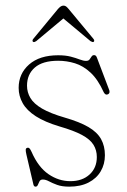

<svg xmlns="http://www.w3.org/2000/svg" viewBox="-20 -670 462 700"><path d="M236.5 -9.5Q280 -9.5 306.5 -33.8Q333 -58 333 -97.5Q333 -122.5 320.8 -142.2Q308.5 -162 278.8 -178Q249 -194 197 -209Q143.5 -225 110.5 -246.2Q77.5 -267.5 62.8 -293.8Q48 -320 48 -349.5Q48 -401.5 86.2 -435Q124.5 -468.5 192 -468.5Q219 -468.5 238 -463.5Q257 -458.5 270.5 -453.2Q284 -448 294 -448Q302.5 -448 306.5 -453.2Q310.5 -458.5 313.8 -463.8Q317 -469 323 -469Q326.5 -469 329 -467Q331.5 -465 333.5 -459.5L377.5 -343.5Q380 -338.5 379.2 -333.5Q378.5 -328.5 373 -326Q368 -324 364.2 -326.5Q360.5 -329 358 -334Q337 -380.5 310.2 -405.2Q283.5 -430 253.5 -439.2Q223.5 -448.5 192 -448.5Q135.5 -448.5 107 -423.8Q78.5 -399 78.5 -357.5Q78.5 -333.5 90.8 -312.8Q103 -292 133.2 -274.2Q163.5 -256.5 217 -241Q270.5 -225.5 302.5 -206.8Q334.5 -188 348.5 -162.8Q362.5 -137.5 362.5 -104Q362.5 -71.5 347.2 -45.5Q332 -19.5 302.8 -4.5Q273.5 10.5 232.5 10.5Q206 10.5 188.2 4Q170.5 -2.5 158.5 -9Q146.5 -15.5 136 -15.5Q127.5 -15.5 124 -9Q120.5 -2.5 118 4Q115.5 10.5 109.5 10.5Q107 10.5 105 8.8Q103 7 102 3.5L76.5 -105.5Q73.5 -118 73.8 -123.8Q74 -129.5 79 -131Q84 -132.5 87.5 -129Q91 -125.5 95 -116.5Q119.5 -60.5 156.8 -35Q194 -9.5 236.5 -9.5ZM212 -603.5H210L310 -520Q313.5 -518 316.5 -517Q319.5 -516 321.5 -517.5Q323.5 -519 323.5 -522Q323.5 -525 320.5 -528.5L230 -637.5Q225 -643.5 221 -646.5Q217 -649.5 211.5 -649.5Q206 -649.5 201.5 -646.5Q197 -643.5 191.5 -637.5L101.5 -528.5Q98.5 -525 98.5 -522Q98.5 -519 100.5 -517.5Q103.5 -516 106 -517Q108.5 -518 112 -520Z"/></svg>

Font: Fraunces Thin
Style: Regular
Weight: 250
Version: Version 1.000;[b76b70a41]